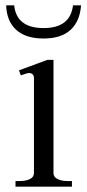

<svg xmlns="http://www.w3.org/2000/svg" viewBox="-20 -698 327 718"><path d="M3 -678H33Q42 -593 143 -593Q243 -593 253 -678H283Q279 -619 244 -586.5Q209 -554 143 -554Q76 -554 40.5 -586.5Q5 -619 3 -678ZM38 -21H54Q77 -21 92 -28.5Q107 -36 107 -51V-406Q107 -416 101.5 -420.5Q96 -425 89 -425Q83 -425 72 -421Q61 -417 58 -416L51 -435L157 -474H180V-51Q180 -36 195 -28.5Q210 -21 233 -21H249V0H38Z"/></svg>

Font: Taviraj Light
Style: Regular
Weight: 300
Designer: Katatrad Team
Foundry: CadsonDemak
Version: Version 1.001